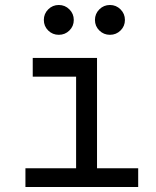

<svg xmlns="http://www.w3.org/2000/svg" viewBox="-20 -750 626 770"><path d="M82 0V-75.2H285.2V-442.4H111.3V-517.6H369.1V-75.2H534.2V0ZM215.8 -610.4Q190.9 -610.4 173.3 -627.7Q155.8 -645 155.8 -669.9Q155.8 -694.8 173.3 -712.4Q190.9 -730 215.8 -730Q240.7 -730 258.3 -712.4Q275.9 -694.8 275.9 -669.9Q275.9 -645 258.3 -627.7Q240.7 -610.4 215.8 -610.4ZM420.9 -610.4Q396 -610.4 378.4 -627.7Q360.8 -645 360.8 -669.9Q360.8 -694.8 378.4 -712.4Q396 -730 420.9 -730Q445.8 -730 463.4 -712.4Q481 -694.8 481 -669.9Q481 -645 463.4 -627.7Q445.8 -610.4 420.9 -610.4Z"/></svg>

Font: Cascadia Code NF SemiLight
Style: Regular
Weight: 350
Monospace: yes
Designer: Aaron Bell
Foundry: Saja Typeworks
Version: Version 2404.023; ttfautohint (v1.8.4)